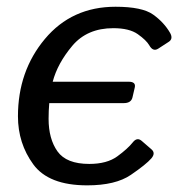

<svg xmlns="http://www.w3.org/2000/svg" viewBox="-20 -541 541 569"><path d="M33.2 -196.3Q33.2 -330.1 113 -425.5Q192.9 -521 322.3 -521Q401.4 -521 433.8 -497.8Q466.3 -474.6 484.4 -442.9Q493.7 -425.8 480 -417L449.2 -397Q433.6 -386.7 422.4 -406.7Q413.6 -421.9 388.4 -439.7Q363.3 -457.5 315.9 -457.5Q238.3 -457.5 194.3 -405.3Q150.4 -353 136.2 -298.8H361.3Q383.3 -298.8 379.4 -281.7L372.6 -252.4Q368.7 -235.4 346.7 -235.4H126Q124 -213.4 124 -189Q124 -129.4 150.4 -92.3Q176.8 -55.2 244.6 -55.2Q296.9 -55.2 327.6 -77.6Q358.4 -100.1 373.5 -119.1Q386.2 -135.3 399.9 -123.5L428.7 -98.6Q441.9 -87.4 428.7 -71.8Q413.1 -53.7 367.7 -22.7Q322.3 8.3 238.3 8.3Q124 8.3 78.6 -54Q33.2 -116.2 33.2 -196.3Z"/></svg>

Font: Istok
Style: Italic
Weight: 500
Italic angle: -13°
Designer: Andrey V. Panov
Foundry: Andrey V. Panov
Version: Version 1.0.3